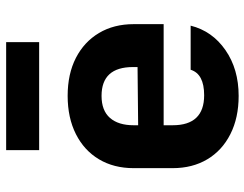

<svg xmlns="http://www.w3.org/2000/svg" viewBox="-108 -698 815 640"><g transform="rotate(-90 300.0 -377.5)"><path d="M301 10Q228 10 173.5 -17.5Q119 -45 89.5 -94.5Q60 -144 60 -210V-340Q60 -406 89.5 -455.5Q119 -505 173.5 -532.5Q228 -560 301 -560Q374 -560 427.5 -532.5Q481 -505 510.5 -455.5Q540 -406 540 -340V-240H203V-210Q203 -105 303 -105Q374 -105 388 -150H535Q517 -78 453.5 -34Q390 10 301 10ZM203 -340V-325L397 -327V-342Q397 -447 301 -447Q252 -447 227.5 -419Q203 -391 203 -340ZM120 -655V-765H480V-655Z"/></g></svg>

Font: NKDuy Mono ExtraBold
Style: Regular
Weight: 800
Monospace: yes
Designer: NKDuy
Foundry: NKDuy
Version: Version 2.251; ttfautohint (v1.8.4.7-5d5b)